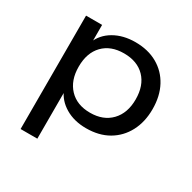

<svg xmlns="http://www.w3.org/2000/svg" viewBox="-152 -652 984 984"><g transform="rotate(30 340.5 -160.0)"><path d="M90 180V-491H185V-383H178Q199 -438 252.5 -469Q306 -500 378 -500Q453 -500 508.5 -468.5Q564 -437 594.5 -380Q625 -323 625 -246Q625 -170 594.5 -112.5Q564 -55 509 -23Q454 9 378 9Q307 9 255 -22Q203 -53 182 -105H189V180ZM356 -70Q434 -70 479.5 -117.5Q525 -165 525 -246Q525 -328 480 -374.5Q435 -421 356 -421Q278 -421 233 -374.5Q188 -328 188 -246Q188 -165 233 -117.5Q278 -70 356 -70Z"/></g></svg>

Font: Nunito Sans 10pt SemiExpanded Medium
Style: Regular
Weight: 500
Width: 6
Designer: Vernon Adams
Foundry: Vernon Adams
Version: Version 3.101;gftools[0.9.27]